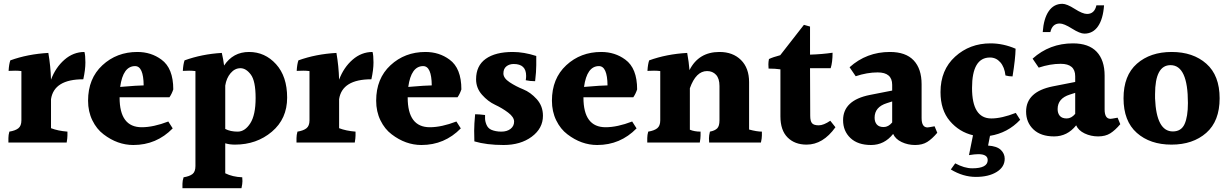

<svg xmlns="http://www.w3.org/2000/svg" viewBox="-20 -791 6428 1005"><path d="M422 -519Q427 -502 427 -464Q427 -426 416 -376Q263 -376 247 -272V-120Q283 -106 333 -102Q333 -96 333 -82Q333 -68 329 -45H24Q24 -53 24 -68.5Q24 -84 29 -102Q60 -107 76 -119.5Q92 -132 92 -161V-419Q77 -421 59.5 -421Q42 -421 25 -420Q27 -455 34 -475Q125 -508 233 -514Q245 -445 247 -374Q271 -438 317.5 -478.5Q364 -519 422 -519Z M687 -445Q624 -445 609 -336L687 -342L732 -344Q731 -445 687 -445ZM606 -282V-280Q606 -125 722 -125Q783 -125 861 -155L884 -119Q799 -32 678 -32Q595 -32 522 -88Q486 -115 463.5 -161Q441 -207 441 -264Q441 -380 516 -449.5Q591 -519 699 -519Q771 -519 825 -479Q887 -434 887 -323Q879 -299 867 -282Z M1159 -116Q1186 -102 1224 -102Q1262 -102 1290 -145.5Q1318 -189 1318 -278Q1318 -367 1293 -400.5Q1268 -434 1238.5 -434Q1209 -434 1187 -408Q1165 -382 1159 -343ZM1003 78V-419Q987 -421 970 -421Q953 -421 937 -420Q939 -455 946 -475Q1037 -508 1141 -514Q1149 -480 1153 -448Q1200 -519 1283.5 -519Q1367 -519 1425 -455Q1483 -391 1483 -280Q1483 -169 1403 -101.5Q1323 -34 1210 -34Q1181 -34 1159 -41V116Q1197 135 1248 137Q1249 144 1249 157.5Q1249 171 1244 194H935Q935 187 935 171Q935 155 941 137Q972 132 987.5 120Q1003 108 1003 78Z M1930 -519Q1935 -502 1935 -464Q1935 -426 1924 -376Q1771 -376 1755 -272V-120Q1791 -106 1841 -102Q1841 -96 1841 -82Q1841 -68 1837 -45H1532Q1532 -53 1532 -68.5Q1532 -84 1537 -102Q1568 -107 1584 -119.5Q1600 -132 1600 -161V-419Q1585 -421 1567.5 -421Q1550 -421 1533 -420Q1535 -455 1542 -475Q1633 -508 1741 -514Q1753 -445 1755 -374Q1779 -438 1825.5 -478.5Q1872 -519 1930 -519Z M2195 -445Q2132 -445 2117 -336L2195 -342L2240 -344Q2239 -445 2195 -445ZM2114 -282V-280Q2114 -125 2230 -125Q2291 -125 2369 -155L2392 -119Q2307 -32 2186 -32Q2103 -32 2030 -88Q1994 -115 1971.5 -161Q1949 -207 1949 -264Q1949 -380 2024 -449.5Q2099 -519 2207 -519Q2279 -519 2333 -479Q2395 -434 2395 -323Q2387 -299 2375 -282Z M2472 -376Q2472 -447 2522.5 -483Q2573 -519 2664 -519Q2722 -519 2787 -498Q2787 -484 2787 -450Q2787 -416 2781 -366Q2755 -366 2732 -371Q2734 -383 2734 -394Q2734 -456 2669 -456Q2646 -456 2630.5 -443.5Q2615 -431 2615 -406.5Q2615 -382 2647.5 -360.5Q2680 -339 2718.5 -323.5Q2757 -308 2789.5 -272Q2822 -236 2822 -185Q2822 -119 2763.5 -75.5Q2705 -32 2616 -32Q2527 -32 2463 -51Q2462 -72 2462 -106.5Q2462 -141 2467 -193Q2487 -193 2519 -189Q2519 -186 2519 -171Q2519 -156 2526.5 -138Q2534 -120 2551 -112Q2574 -102 2604 -102Q2634 -102 2652.5 -116.5Q2671 -131 2671 -154.5Q2671 -178 2640 -201.5Q2609 -225 2571.5 -242.5Q2534 -260 2503 -295Q2472 -330 2472 -376Z M3115 -445Q3052 -445 3037 -336L3115 -342L3160 -344Q3159 -445 3115 -445ZM3034 -282V-280Q3034 -125 3150 -125Q3211 -125 3289 -155L3312 -119Q3227 -32 3106 -32Q3023 -32 2950 -88Q2914 -115 2891.5 -161Q2869 -207 2869 -264Q2869 -380 2944 -449.5Q3019 -519 3127 -519Q3199 -519 3253 -479Q3315 -434 3315 -323Q3307 -299 3295 -282Z M3901 -361V-113Q3942 -102 3968 -102Q3968 -96 3968 -81.5Q3968 -67 3963 -45H3692Q3691 -53 3691 -67Q3691 -81 3696 -102Q3722 -107 3734 -119Q3746 -131 3746 -161V-341Q3746 -380 3728 -399.5Q3710 -419 3681 -419Q3623 -419 3591 -329V-112Q3615 -102 3647 -102Q3647 -96 3647 -82Q3647 -68 3643 -45H3368Q3368 -53 3368 -68.5Q3368 -84 3373 -102Q3404 -107 3420 -119.5Q3436 -132 3436 -161V-419Q3421 -421 3403.5 -421Q3386 -421 3369 -420Q3371 -455 3378 -475Q3469 -508 3577 -514Q3586 -465 3589 -424Q3637 -519 3746 -519Q3816 -519 3858.5 -477Q3901 -435 3901 -361Z M4202 -34Q4140 -34 4102.5 -71.5Q4065 -109 4065 -182V-428Q4038 -432 4003 -432Q4002 -441 4002 -454Q4002 -467 4005 -482Q4026 -492 4064 -502L4188 -661L4220 -652V-505Q4284 -507 4338 -515Q4338 -465 4328 -434H4220L4221 -185Q4221 -157 4230.5 -146Q4240 -135 4265.5 -135Q4291 -135 4326 -159L4353 -125Q4288 -34 4202 -34Z M4558 -175Q4558 -153 4569.5 -139.5Q4581 -126 4605.5 -126Q4630 -126 4650 -150V-260L4622 -251Q4558 -231 4558 -175ZM4655 -90Q4609 -32 4539.5 -32Q4470 -32 4431.5 -68.5Q4393 -105 4393 -162Q4393 -266 4533 -294L4650 -317V-347Q4650 -412 4574 -412Q4519 -412 4459 -392L4427 -439Q4516 -519 4638 -519Q4721 -519 4762.5 -475Q4804 -431 4804 -350V-173Q4804 -124 4835 -124Q4840 -124 4872 -130L4886 -96Q4859 -64 4833.5 -48Q4808 -32 4770 -32Q4732 -32 4699.5 -47.5Q4667 -63 4655 -90Z M5239 40Q5239 83 5197 109Q5155 135 5088 135Q5021 135 4957 96L4980 64Q5028 90 5069 90Q5150 90 5150 47Q5150 16 5101 16Q5082 16 5052 21L5073 -83Q5001 -100 4952 -157.5Q4903 -215 4903 -309Q4903 -425 4979.5 -494.5Q5056 -564 5165 -564Q5231 -564 5296 -536Q5295 -483 5280 -391Q5261 -391 5243 -396Q5238 -440 5216 -465Q5194 -490 5162 -490Q5068 -490 5068 -330.5Q5068 -171 5169 -171Q5223 -171 5297 -200L5320 -164Q5255 -95 5162 -80L5152 -29Q5198 -26 5218.5 -6.5Q5239 13 5239 40Z M5656 -615Q5633 -615 5591 -641.5Q5549 -668 5527 -668Q5488 -668 5478 -623H5438Q5443 -694 5469.5 -732.5Q5496 -771 5541 -771Q5564 -771 5605.5 -744.5Q5647 -718 5670 -718Q5709 -718 5719 -763H5759Q5754 -692 5727.5 -653.5Q5701 -615 5656 -615ZM5516 -220Q5516 -198 5527.5 -184.5Q5539 -171 5563.5 -171Q5588 -171 5608 -195V-305L5580 -296Q5516 -276 5516 -220ZM5613 -135Q5567 -77 5497.5 -77Q5428 -77 5389.5 -113.5Q5351 -150 5351 -207Q5351 -311 5491 -339L5608 -362V-392Q5608 -457 5532 -457Q5477 -457 5417 -437L5385 -484Q5474 -564 5596 -564Q5679 -564 5720.5 -520Q5762 -476 5762 -395V-218Q5762 -169 5793 -169Q5798 -169 5830 -175L5844 -141Q5817 -109 5791.5 -93Q5766 -77 5728 -77Q5690 -77 5657.5 -92.5Q5625 -108 5613 -135Z M6198 -252Q6198 -450 6107 -450Q6026 -450 6026 -298Q6026 -287 6026 -276Q6033 -103 6119 -103Q6163 -103 6180.5 -141.5Q6198 -180 6198 -252ZM6113 -519Q6225 -519 6294.5 -457.5Q6364 -396 6364 -276.5Q6364 -157 6294 -95.5Q6224 -34 6112 -34Q6000 -34 5930.5 -95.5Q5861 -157 5861 -276.5Q5861 -396 5931 -457.5Q6001 -519 6113 -519Z"/></svg>

Font: Halant
Style: Bold
Weight: 700
Designer: Hitesh Malaviya (Devanagari), Satya Rajpurohit (Latin)
Foundry: Indian Type Foundry
Version: Version 1.101;PS 1.0;hotconv 1.0.78;makeotf.lib2.5.61930; tt